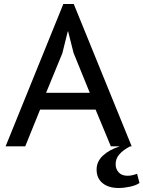

<svg xmlns="http://www.w3.org/2000/svg" viewBox="-20 -730 716 958"><path d="M457 -183H180L106 0H8L296 -710H348L637 0H630Q596 17 576 39.5Q556 62 557 92Q558 115 573 131Q588 147 617 147Q627 147 639 144.5Q651 142 664 137L676 183Q659 195 629 201.5Q599 208 572 208Q521 208 491.5 183.5Q462 159 462 116Q462 76 493.5 46.5Q525 17 578 0H533ZM210 -267H428L347 -466L320 -573H318L291 -464Z"/></svg>

Font: PT Sans Caption
Style: Regular
Weight: 400
Designer: A.Korolkova, O.Umpeleva, V.Yefimov
Foundry: ParaType Ltd
Version: Version 2.004W OFL